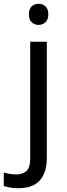

<svg xmlns="http://www.w3.org/2000/svg" viewBox="-75 -757 353 1017"><path d="M22 240Q-3 240 -22 236.5Q-41 233 -55 228V157Q-40 161 -24 164Q-8 167 11 167Q43 167 64 149.5Q85 132 85 83V-536H173V80Q173 130 157 166Q141 202 108 221Q75 240 22 240ZM78 -681Q78 -710 93 -723.5Q108 -737 130 -737Q150 -737 165.5 -723.5Q181 -710 181 -681Q181 -653 165.5 -639Q150 -625 130 -625Q108 -625 93 -639Q78 -653 78 -681Z"/></svg>

Font: lbangla15
Style: Book
Weight: 400
Designer: Jelle Bosma - Monotype Design Team
Foundry: Monotype Imaging Inc.
Version: Version 2.003